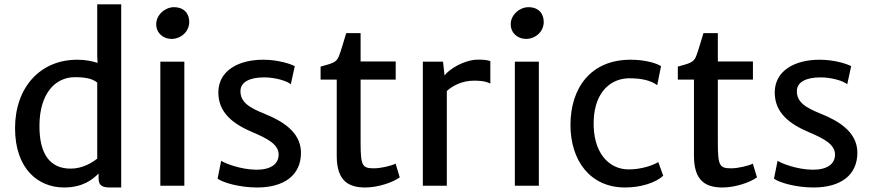

<svg xmlns="http://www.w3.org/2000/svg" viewBox="-20 -832 3909 860"><path d="M47.4 -257.8C47.4 -77.1 149.9 7.8 266.6 7.8C351.1 7.8 395.5 -28.3 421.4 -54.7V-35.2C421.4 3.9 443.4 7.8 476.6 7.8H522.9V-812.5H415.5V-580.6L417 -550.3C393.6 -558.1 362.3 -564.5 326.2 -564.5C157.7 -564.5 47.4 -438 47.4 -257.8ZM296.4 -76.7C206.1 -76.7 155.3 -138.7 156.7 -272.5C158.2 -412.1 226.6 -486.3 315.4 -486.3C362.8 -486.3 395.5 -479.5 415.5 -461.9V-121.6C392.1 -103 349.6 -76.7 296.4 -76.7Z M698.2 0H805.7V-555.7H698.2ZM748.5 -657.7C789.1 -657.7 827.6 -689 827.6 -733.9C827.6 -770.5 805.2 -799.8 758.8 -799.8C720.2 -799.8 679.7 -766.1 679.7 -723.6C679.7 -683.1 711.9 -657.7 748.5 -657.7Z M954.6 -31.7C981 -12.7 1055.7 7.8 1131.8 7.8C1252.4 7.8 1328.1 -46.9 1328.1 -147.9C1328.1 -243.2 1239.7 -292 1165 -322.3C1097.2 -349.6 1055.7 -374 1057.1 -425.8C1058.1 -461.9 1094.2 -485.4 1162.6 -485.4C1214.4 -485.4 1265.6 -469.2 1282.7 -454.6L1300.3 -535.6C1283.7 -544.9 1226.6 -564.5 1159.2 -564.5C1048.8 -564.5 959.5 -516.6 958 -419.9C957 -326.7 1024.4 -276.4 1113.3 -238.8C1176.8 -211.9 1228 -185.5 1228 -140.1C1228 -96.7 1192.4 -71.3 1127 -71.8C1056.2 -72.8 985.8 -101.1 970.7 -111.8Z M1488.3 -133.3C1488.3 -18.1 1544.9 7.8 1616.7 7.8C1672.9 7.8 1740.2 -15.1 1770.5 -37.6L1752 -99.1C1733.4 -89.4 1685.5 -78.1 1656.7 -78.1C1603.5 -78.1 1595.2 -86.9 1595.2 -193.8V-475.6H1752.4V-556.6H1595.2V-683.6H1530.8C1517.1 -639.2 1507.3 -604 1498.5 -581.5C1486.8 -549.8 1464.8 -547.9 1416 -533.7V-475.6H1488.3Z M1874 0H1981.4V-424.3C2005.9 -446.8 2048.3 -470.7 2103 -470.7C2148.9 -470.7 2166.5 -462.9 2176.3 -457.5V-558.1C2166.5 -562.5 2148.4 -564.9 2122.1 -564.9C2059.1 -564.9 1991.7 -522 1971.2 -494.1L1964.4 -555.7H1874Z M2286.1 0H2393.6V-555.7H2286.1ZM2336.4 -657.7C2377 -657.7 2415.5 -689 2415.5 -733.9C2415.5 -770.5 2393.1 -799.8 2346.7 -799.8C2308.1 -799.8 2267.6 -766.1 2267.6 -723.6C2267.6 -683.1 2299.8 -657.7 2336.4 -657.7Z M2535.2 -272.5C2535.2 -113.3 2623 7.8 2779.8 7.8C2850.1 7.8 2916.5 -13.2 2950.7 -44.9L2928.7 -106C2903.8 -90.8 2851.6 -73.2 2795.9 -73.2C2705.6 -73.2 2634.3 -149.9 2639.2 -291.5C2644 -427.2 2722.2 -481.4 2798.8 -481.4C2855.5 -481.4 2894.5 -471.2 2923.8 -450.7L2940.9 -535.6C2923.3 -547.4 2874 -564.5 2804.2 -564.5C2625 -564.5 2535.2 -436.5 2535.2 -272.5Z M3088.4 -133.3C3088.4 -18.1 3145 7.8 3216.8 7.8C3272.9 7.8 3340.3 -15.1 3370.6 -37.6L3352.1 -99.1C3333.5 -89.4 3285.6 -78.1 3256.8 -78.1C3203.6 -78.1 3195.3 -86.9 3195.3 -193.8V-475.6H3352.5V-556.6H3195.3V-683.6H3130.9C3117.2 -639.2 3107.4 -604 3098.6 -581.5C3086.9 -549.8 3064.9 -547.9 3016.1 -533.7V-475.6H3088.4Z M3446.8 -31.7C3473.1 -12.7 3547.9 7.8 3624 7.8C3744.6 7.8 3820.3 -46.9 3820.3 -147.9C3820.3 -243.2 3731.9 -292 3657.2 -322.3C3589.4 -349.6 3547.9 -374 3549.3 -425.8C3550.3 -461.9 3586.4 -485.4 3654.8 -485.4C3706.5 -485.4 3757.8 -469.2 3774.9 -454.6L3792.5 -535.6C3775.9 -544.9 3718.8 -564.5 3651.4 -564.5C3541 -564.5 3451.7 -516.6 3450.2 -419.9C3449.2 -326.7 3516.6 -276.4 3605.5 -238.8C3668.9 -211.9 3720.2 -185.5 3720.2 -140.1C3720.2 -96.7 3684.6 -71.3 3619.1 -71.8C3548.3 -72.8 3478 -101.1 3462.9 -111.8Z"/></svg>

Font: Merriweather Sans
Style: Regular
Weight: 400
Designer: Eben Sorkin ( eben@eyebytes.com )
Foundry: Eben Sorkin
Version: Version 1.003